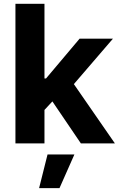

<svg xmlns="http://www.w3.org/2000/svg" viewBox="-20 -747 622 1000"><path d="M60.4 0H211.6V-174.4L252.8 -218.8L401.3 0H578.5L364.7 -308.9L568.2 -545.5H394.5L219.8 -338.4H211.6V-727.3H60.4ZM183.6 233H289.8L367.5 57.5H227.6Z"/></svg>

Font: GiG Sans
Style: Bold
Weight: 700
Designer: Andreas Faust
Version: Version 1.100;FEAKit 1.0